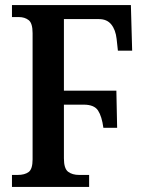

<svg xmlns="http://www.w3.org/2000/svg" viewBox="-20 -734 570 754"><path d="M27 0V-47H49Q77 -47 92.5 -58.5Q108 -70 108 -108V-604Q108 -643 92.5 -655Q77 -667 54 -667H27V-714H494L499 -535H443L438 -581Q434 -617 417 -638Q400 -659 369 -659H231V-378H437L440 -232H386Q380 -277 365 -300Q350 -323 309 -323H231V-112Q231 -72 247.5 -59.5Q264 -47 291 -47H330V0Z"/></svg>

Font: Noto Serif Condensed SemiBold
Style: Regular
Weight: 600
Width: 3
Designer: Monotype Design Team
Foundry: Monotype Imaging Inc.
Version: Version 2.013